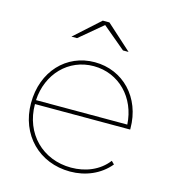

<svg xmlns="http://www.w3.org/2000/svg" viewBox="-108 -805 802 896"><g transform="rotate(15 293.5 -357.0)"><path d="M73 -278C80 -406 171 -501 293 -501C415 -501 507 -406 514 -278ZM312 3C386 3 456 -26 502 -82L488 -96C447 -42 381 -16 312 -16C175 -16 73 -116 73 -259H533V-264C533 -414 429 -520 293 -520C156 -520 54 -412 54 -259C54 -106 163 3 312 3ZM294 -700 405 -607H432L310 -717H278L156 -607H183Z"/></g></svg>

Font: Montserrat-Alt1 Thin
Style: Regular
Weight: 100
Designer: Differentunic
Foundry: Differentunic
Version: Version 7.222